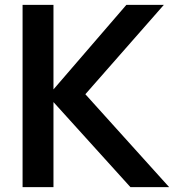

<svg xmlns="http://www.w3.org/2000/svg" viewBox="-20 -770 716 790"><path d="M72.9 0H200V-350L516.7 0H676L331.2 -382.3L654.2 -750H500L200 -402.1V-750H72.9Z"/></svg>

Font: Manrope3 Bold
Style: Regular
Weight: 700
Designer: Mikhail Sharanda
Foundry: Mikhail Sharanda
Version: Version 3.000;PS 003.000;hotconv 1.0.88;makeotf.lib2.5.64775